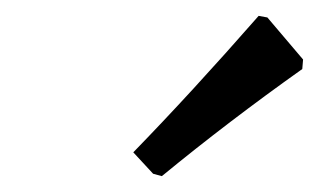

<svg xmlns="http://www.w3.org/2000/svg" viewBox="-20 -744 423 242"><path d="M184 -522 173 -525 148 -552Q221 -627 306 -724L317 -722L362 -669L361 -657Q268 -591 184 -522Z"/></svg>

Font: Alegreya Medium
Style: Italic
Weight: 500
Italic angle: -7°
Designer: Juan Pablo del Peral
Foundry: Huerta Tipografica
Version: Version 2.008; ttfautohint (v1.8)